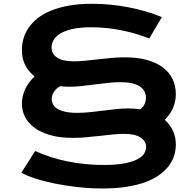

<svg xmlns="http://www.w3.org/2000/svg" viewBox="-20 -894 1040 1045"><path d="M171.4 -72.3Q254.4 -34.2 349.9 -15.1Q445.3 3.9 543.5 3.9Q612.3 3.9 657.2 -4.9Q702.1 -13.7 728.5 -27.6Q754.9 -41.5 765.1 -59.1Q775.4 -76.7 775.4 -93.8Q775.4 -125 745.4 -145.3Q715.3 -165.5 652.8 -165.5Q626.5 -165.5 593.3 -162.1Q560.1 -158.7 523.9 -154.5Q487.8 -150.4 450 -147Q412.1 -143.6 376 -143.6Q304.2 -143.6 252 -158.9Q199.7 -174.3 165.8 -200Q131.8 -225.6 115.5 -259.3Q99.1 -293 99.1 -330.1Q99.1 -369.1 116.5 -407.5Q133.8 -445.8 168.5 -478Q136.2 -502.9 117.7 -538.6Q99.1 -574.2 99.1 -622.6Q99.1 -652.8 107.7 -683.3Q116.2 -713.9 135 -741.7Q153.8 -769.5 183.6 -793.7Q213.4 -817.9 255.9 -835.4Q298.3 -853 354.2 -863.3Q410.2 -873.5 481 -873.5Q531.2 -873.5 582.3 -868.4Q633.3 -863.3 682.1 -853.8Q731 -844.2 776.4 -830.8Q821.8 -817.4 860.8 -800.8L792.5 -684.6Q760.7 -697.3 723.9 -708.5Q687 -719.7 646.5 -728Q606 -736.3 563.2 -741Q520.5 -745.6 477.5 -745.6Q412.6 -745.6 370.6 -735.4Q328.6 -725.1 304.2 -709Q279.8 -692.9 270.3 -673.3Q260.7 -653.8 260.7 -635.7Q260.7 -600.6 291 -580.3Q321.3 -560.1 383.3 -560.1Q410.2 -560.1 443.1 -563.5Q476.1 -566.9 512.5 -571Q548.8 -575.2 586.4 -578.6Q624 -582 659.7 -582Q727.1 -582 778.8 -567.9Q830.6 -553.7 865.7 -527.6Q900.9 -501.5 918.9 -464.4Q937 -427.2 937 -381.8Q937 -345.7 923.8 -311.3Q910.6 -276.9 876.5 -241.7Q905.8 -215.8 921.4 -181.9Q937 -147.9 937 -106.9Q937 -77.1 928 -47.9Q918.9 -18.6 899.2 8.1Q879.4 34.7 848.1 57.4Q816.9 80.1 772.5 96.7Q728 113.3 669.7 122.6Q611.3 131.8 537.6 131.8Q470.2 131.8 402.8 124.3Q335.4 116.7 276.1 104.5Q216.8 92.3 169.9 76.9Q123 61.5 96.2 45.9ZM261.7 -354.5Q261.7 -339.8 268.6 -326.4Q275.4 -313 291.5 -302.5Q307.6 -292 334.5 -285.9Q361.3 -279.8 401.4 -279.8Q434.1 -279.8 469.2 -283.4Q504.4 -287.1 540 -291.7Q575.7 -296.4 610.8 -300Q646 -303.7 678.7 -303.7Q695.8 -303.7 711.7 -302.5Q727.5 -301.3 743.2 -298.8Q760.3 -312.5 767.3 -328.4Q774.4 -344.2 774.4 -361.3Q774.4 -401.4 740.2 -424.1Q706.1 -446.8 633.8 -446.8Q602.1 -446.8 566.9 -442.9Q531.7 -439 495.8 -434.3Q460 -429.7 425 -425.8Q390.1 -421.9 358.4 -421.9Q332.5 -421.9 307.6 -424.8Q286.1 -413.6 273.9 -394.8Q261.7 -376 261.7 -354.5Z"/></svg>

Font: Krona One
Style: Regular
Weight: 400
Version: Version 1.003